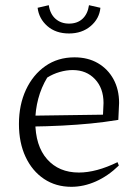

<svg xmlns="http://www.w3.org/2000/svg" viewBox="-20 -712 523 740"><path d="M255 8Q195 8 149.5 -22.5Q104 -53 78.5 -107.5Q53 -162 53 -234Q53 -308 80 -366Q107 -424 155 -457.5Q203 -491 267 -491Q319 -491 357.5 -468.5Q396 -446 417.5 -406.5Q439 -367 439 -315L436 -250Q381 -241 329.5 -236Q278 -231 220.5 -228Q163 -225 90 -224L91 -266L377 -270L379 -315Q379 -372 346 -407Q313 -442 260 -442Q236 -442 210 -434.5Q184 -427 162 -413Q139 -375 127.5 -331.5Q116 -288 116 -244Q116 -150 161.5 -98.5Q207 -47 284 -47Q351 -47 433 -87L438 -74Q397 -34 350 -13Q303 8 255 8ZM246 -583Q195 -583 162.5 -611.5Q130 -640 125 -682L168 -692Q173 -658 194 -639.5Q215 -621 246 -621Q278 -621 298 -639.5Q318 -658 323 -692L367 -682Q363 -640 329.5 -611.5Q296 -583 246 -583Z"/></svg>

Font: Piazzolla 24pt Light
Style: Regular
Weight: 300
Designer: Juan Pablo del Peral
Foundry: Huerta Tipografica
Version: Version 2.005